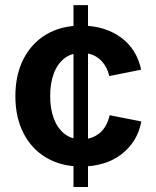

<svg xmlns="http://www.w3.org/2000/svg" viewBox="-20 -748 625 768"><path d="M273.9 0V-727.5H332V0ZM305.2 -82Q224.6 -82 165.3 -117.2Q106 -152.3 73.7 -215.8Q41.5 -279.3 41.5 -363.3Q41.5 -447.8 73.7 -511.5Q106 -575.2 165.3 -610.4Q224.6 -645.5 305.2 -645.5Q352.5 -645.5 392.6 -633.3Q432.6 -621.1 463.9 -598.1Q495.1 -575.2 515.6 -542.7Q536.1 -510.3 544.4 -469.2L417 -443.8Q412.1 -465.3 402.3 -482.2Q392.6 -499 378.7 -511.2Q364.7 -523.4 346.7 -529.8Q328.6 -536.1 306.6 -536.1Q264.6 -536.1 236.8 -513.9Q209 -491.7 194.8 -452.9Q180.7 -414.1 180.7 -363.8Q180.7 -314 194.8 -275.1Q209 -236.3 236.8 -213.6Q264.6 -190.9 306.6 -190.9Q329.1 -190.9 347.4 -197.8Q365.7 -204.6 380.1 -217Q394.5 -229.5 404.1 -247.3Q413.6 -265.1 418.5 -287.1L545.4 -262.2Q537.6 -220.2 516.8 -187Q496.1 -153.8 464.8 -130.1Q433.6 -106.4 393.1 -94.2Q352.5 -82 305.2 -82Z"/></svg>

Font: Inter
Style: 650
Weight: 650
Designer: Rasmus Andersson
Foundry: rsms
Version: Version 4.001;git-66647c0bb